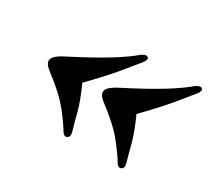

<svg xmlns="http://www.w3.org/2000/svg" viewBox="-87 -578 742 677"><g transform="rotate(30 284.5 -240.0)"><path d="M50 -254Q55 -269 84 -285Q184 -336 238.5 -370Q293 -404 318.5 -426.5Q337.5 -440.5 346 -432.5Q353 -425.5 339.5 -408.5Q317.5 -381 284 -340.8Q250.5 -300.5 191 -239.5Q218 -180 228.5 -139Q239 -98 247 -70.5Q251.5 -54 242 -48Q230.5 -41 221 -55Q206.5 -80.5 172.5 -123.5Q138.5 -166.5 66 -221Q45.5 -238 50 -254ZM270.5 -254Q275.5 -269 304.5 -285Q404.5 -336 459 -370Q513.5 -404 539 -426.5Q558 -440.5 566.5 -432.5Q573.5 -425.5 560 -408.5Q538 -381 504.5 -340.8Q471 -300.5 411.5 -239.5Q438.5 -180 449 -139Q459.5 -98 467.5 -70.5Q472 -54 462.5 -48Q451 -41 441.5 -55Q427 -80.5 393 -123.5Q359 -166.5 286.5 -221Q266 -238 270.5 -254Z"/></g></svg>

Font: Fraunces 72pt
Style: Bold Italic
Weight: 700
Italic angle: -16°
Version: Version 1.000;[b76b70a41]